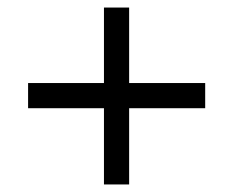

<svg xmlns="http://www.w3.org/2000/svg" viewBox="-20 -610 623 514"><path d="M55.2 -387.7H258.3V-589.8H325.7V-387.7H529.3V-320.3H325.7V-116.2H258.3V-320.3H55.2Z"/></svg>

Font: AnjaliOldLipi
Style: Regular
Weight: 400
Designer: Kevin & Siji
Foundry: Core : Kevin & Siji
Modification : Hiran Venugopalan
Opentype mlm2 support: Rajeesh Nambiar
New Feature Table : Santhosh
Version: Version 7.1.0+20221109